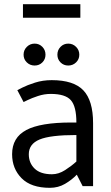

<svg xmlns="http://www.w3.org/2000/svg" viewBox="-20 -892 534 920"><path d="M118 -153Q118 -111 146 -84Q174 -57 229 -57Q261 -57 292 -77Q323 -97 346 -118V-245Q221 -245 169.5 -223.5Q118 -202 118 -153ZM219 8Q129 8 83.5 -38Q38 -84 38 -153Q38 -233 106 -269Q174 -305 321 -305H346Q346 -382 319.5 -412Q293 -442 223 -442Q192 -442 162 -432Q132 -422 112.5 -412.5Q93 -403 93 -403L63 -460Q63 -460 86.5 -472Q110 -484 147.5 -496Q185 -508 228 -508Q333 -508 379.5 -459Q426 -410 426 -302V0H376L348 -55Q324 -30 291.5 -11Q259 8 219 8ZM146 -578Q124 -578 108.5 -593Q93 -608 93 -630Q93 -652 108.5 -667.5Q124 -683 146 -683Q168 -683 183 -667.5Q198 -652 198 -630Q198 -608 183 -593Q168 -578 146 -578ZM307 -578Q285 -578 270 -593Q255 -608 255 -630Q255 -652 270 -667.5Q285 -683 307 -683Q329 -683 344.5 -667.5Q360 -652 360 -630Q360 -608 344.5 -593Q329 -578 307 -578ZM90 -872H365V-807H90Z"/></svg>

Font: Epunda Sans
Style: Regular
Weight: 400
Designer: Simon Atzbach
Foundry: typofactur
Version: Version 2.204; ttfautohint (v1.8.4.7-5d5b)